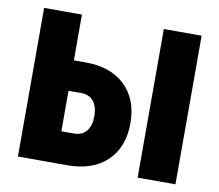

<svg xmlns="http://www.w3.org/2000/svg" viewBox="-71 -697 891 780"><g transform="rotate(10 375.0 -306.5)"><path d="M50.1 -613.1H206.1V-424.3H255.1Q358.4 -424.3 417.5 -367.6Q476.7 -310.8 476.7 -212.2Q476.7 -113.6 417.5 -56.8Q358.4 0 255.1 0H50.1ZM327.3 -215.1Q327.3 -255.2 309.2 -277Q291 -298.7 257.8 -298.7H206.1V-131.6H257.8Q291 -131.6 309.2 -153.3Q327.3 -175.1 327.3 -215.1ZM543.9 -613.1H699.9V0H543.9Z"/></g></svg>

Font: Martian Mono VF sWd Rg
Style: Regular
Weight: 400
Width: 6
Monospace: yes
Designer: Roman Shamin
Foundry: Evil Martians
Version: Version 1.100